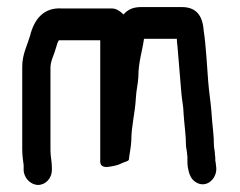

<svg xmlns="http://www.w3.org/2000/svg" viewBox="-20 -490 680 544"><path d="M47 -22V-9C47 14 67 34 88 34C109 34 127 15 127 -8V-15C127 -33 123 -46 123 -64V-297C123 -315 129 -326 134 -340L140 -359C141 -364 143 -368 144 -371C144 -372 145 -373 146 -374C146 -375 146 -375 147 -376H264V-32C264 -20 273 -16 285 -17C300 -19 312 -21 324 -27C334 -32 341 -32 345 -37C347 -55 351 -72 352 -91C352 -133 363 -171 365 -213C366 -234 371 -252 372 -272C372 -314 383 -344 388 -380H481C481 -372 482 -368 483 -357C487 -315 490 -267 494 -225C495 -210 500 -187 500 -170C502 -138 507 -107 507 -76C508 -68 509 -63 510 -56C510 -53 510 -50 511 -47V-37C511 -30 511 -21 513 -12L515 -3C518 8 523 18 533 25C564 47 599 15 592 -21L591 -30C590 -33 590 -36 590 -38C590 -43 590 -47 589 -52C589 -62 586 -71 586 -81C586 -105 583 -124 581 -148L579 -174C577 -201 572 -231 570 -258C566 -306 564 -359 557 -404C554 -447 535 -470 495 -470H381C358 -470 343 -464 330 -449C319 -460 308 -466 297 -466H156C102 -470 76 -433 65 -388C57 -361 43 -336 43 -301V-68C43 -51 45 -35 47 -22Z"/></svg>

Font: Electronic
Style: Circ
Weight: 900
Version: Version 1.011